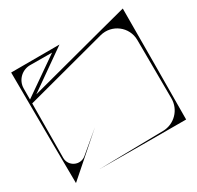

<svg xmlns="http://www.w3.org/2000/svg" viewBox="-149 -864 1060 1033"><g transform="rotate(-30 381.0 -347.0)"><path d="M550 -642.6C416.3 -607.5 239 -560.5 95.9 -522.4C174.6 -577.7 332.4 -688.9 337.7 -692.2C322.3 -692.2 58.8 -691.9 37.4 -691.8C37.7 -636.4 38.1 -572.6 38.4 -505.3C38.5 -499.5 38.5 -493.6 38.5 -487.7C39.4 -323.9 40.3 -142 42 -9.8C42 -7.3 42.1 -4.8 42.1 -2.3C103.1 -55.5 220 -158.1 280.7 -211.7C249.3 -185.4 201.1 -145 153.9 -105.4C112.6 -70.8 49.8 -100.5 50.3 -154.3C50.3 -162.3 50.4 -170.3 50.5 -178.3C51.1 -243.7 51.8 -373.9 52.5 -491.3C212.7 -533.7 402 -584 554.7 -624.8C634.3 -646 712.4 -586.4 712.8 -504.1C713.2 -384.1 713.8 -258.8 714.6 -140.2C715 -69.7 658.6 -12 588.1 -10.9C521.9 -9.9 388.6 -7.8 322.5 -6.5C278.2 -5.6 233.9 -4.7 189.7 -3.9C356.1 -2.8 554.5 -2.2 720.9 -2.2C722.7 -2.2 724.5 -2.2 726.3 -2.2C726.3 -4 726.3 -5.8 726.3 -7.6C728 -217.8 729 -468.2 729.6 -678.4C729.7 -682.2 729.7 -686 729.7 -689.7C726 -688.8 722.4 -687.8 718.7 -686.9C662.4 -672.2 606.2 -657.4 550 -642.6ZM281.6 -674.5C231.7 -639.9 120.5 -562.4 52.6 -515.2C52.7 -539 52.9 -562.1 52.9 -583.7C53.2 -634.5 94.6 -675.2 145.4 -675.2C145.4 -675.2 145.4 -675.2 145.4 -675.2C190.8 -675 236.2 -674.8 281.6 -674.5Z"/></g></svg>

Font: Stal Type
Style: Glyph
Weight: 400
Version: Version 1.0